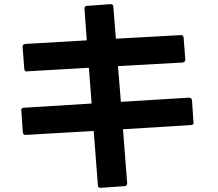

<svg xmlns="http://www.w3.org/2000/svg" viewBox="-20 -836 1040 918"><path d="M905 -253 898 -356C897 -364 892 -369 884 -369H883L558 -349L544 -520L853 -537C861 -538 866 -543 866 -551V-552L858 -655C858 -664 853 -668 845 -668H843L534 -651L522 -803C522 -812 517 -816 509 -816H507L397 -808C388 -808 384 -803 384 -795V-793L395 -643L102 -626C93 -625 88 -621 88 -613V-612V-611L96 -508C96 -499 101 -494 109 -494C109 -494 110 -494 110 -495L405 -512L418 -341L95 -321C86 -321 81 -316 81 -308C81 -308 81 -307 82 -307L89 -204C90 -195 94 -191 103 -191H104L428 -210L448 49C448 58 453 62 461 62H463L575 54C583 54 588 49 588 41V39L568 -218L892 -238C901 -238 906 -243 906 -250V-251Z"/></svg>

Font: LINE Seed JP_OTF Bold
Style: Regular
Weight: 700
Designer: LINE & Fontrix & Fontworks
Version: Version 1.009